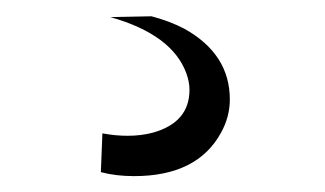

<svg xmlns="http://www.w3.org/2000/svg" viewBox="-20 -25 401 237"><path d="M145.5 192.4Q223.6 192.4 252.9 138.7Q263.7 119.1 263.7 97.7Q263.7 42 208 10.7Q189.5 1 167 -4.9L116.2 -3.9Q192.4 17.6 210 65.4Q213.9 76.2 213.9 85.9Q213.9 126 168.9 138.7Q154.3 142.6 137.7 142.6Q122.1 142.6 106.4 139.6L104.5 187.5Q123 192.4 145.5 192.4Z"/></svg>

Font: Yaldevi Colombo
Style: Regular
Weight: 400
Designer: Sol Matas, Denzil Rajitha, Kosala Senevirathne and Pathum Egodawatta
Foundry: Mooniak
Version: Version 1.020 ; ttfautohint (v1.6)